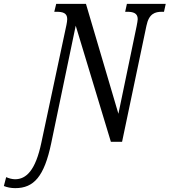

<svg xmlns="http://www.w3.org/2000/svg" viewBox="-168 -734 878 994"><path d="M-89 240C7 240 61 180 97 8L224 -601L406 0H464L590 -600C603 -664 635 -673 671 -673H681L690 -714H489L480 -673H490C520 -673 545 -667 545 -635C545 -628 542 -613 539 -597L445 -145L277 -714H123L113 -673H124C157 -673 180 -667 180 -635C180 -628 178 -614 176 -605L46 5C16 148 -32 194 -90 194C-105 194 -123 189 -136 183L-148 229C-131 236 -111 240 -89 240Z"/></svg>

Font: Noto Serif ExtraCondensed
Style: Italic
Weight: 400
Width: 2
Italic angle: -12°
Designer: Monotype Design Team
Foundry: Monotype Imaging Inc.
Version: Version 2.014